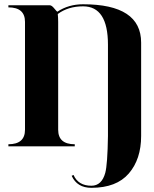

<svg xmlns="http://www.w3.org/2000/svg" viewBox="-20 -689 724 904"><path d="M644.5 -48.8Q644.5 60.5 586.4 127.9Q528.3 195.3 410.2 195.3Q342.8 195.3 317.4 138.7L326.2 134.8Q348.6 185.5 410.2 185.5Q459 185.5 475.6 125Q486.3 85 488.3 -48.8V-478.5Q488.3 -659.2 371.1 -659.2Q300.8 -659.2 252 -623Q253.9 -605.5 253.9 -585.9V-78.1Q253.9 -9.8 332 -9.8V0H19.5V-9.8Q97.7 -9.8 97.7 -78.1V-585.9Q97.7 -654.3 19.5 -654.3V-664.1H214.8Q223.6 -664.1 235.8 -648.9Q248 -633.8 250 -633.8Q302.7 -668.9 371.1 -668.9Q644.5 -668.9 644.5 -488.3Z"/></svg>

Font: spinwerad
Style: Bold
Weight: 700
Width: 7
Version: Version 0.3